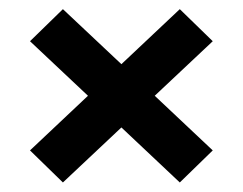

<svg xmlns="http://www.w3.org/2000/svg" viewBox="-20 -569 517 409"><path d="M114 -180.3 43.9 -248.6 167.4 -365 43.9 -481.2 114 -549.5 238.6 -432.3 363 -549.5 433.2 -481.2 309.6 -365 433.2 -248.6 363 -180.3 238.6 -297.5Z"/></svg>

Font: Big Shoulders Stencil Text SC Thin
Style: Regular
Weight: 100
Designer: Patric King
Foundry: XO Type Co
Version: Version 2.001